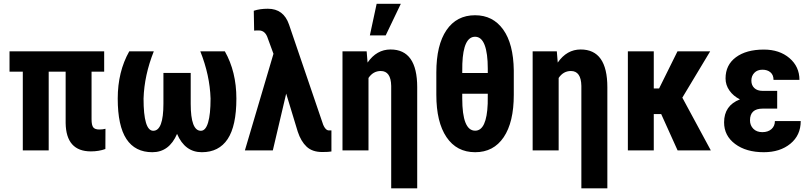

<svg xmlns="http://www.w3.org/2000/svg" viewBox="-20 -802 4323 1024"><path d="M535.6 -419.9H468.3V-166Q468.3 -134.3 477.3 -122.8Q486.3 -111.3 509.8 -111.3Q528.3 -111.3 542.5 -115.2L542 -7.3Q507.3 5.4 464.8 5.4Q332.5 5.4 330.1 -145.5V-419.9H239.7V0H101.6V-419.9H30.8V-528.3H535.6Z M800.3 -528.3Q749.5 -400.9 745.6 -276.4Q745.6 -104.5 797.4 -104.5Q851.6 -104.5 851.6 -249V-413.1H997.1V-248.5Q997.1 -104.5 1051.3 -104.5Q1076.7 -104.5 1089.8 -148.4Q1103 -192.4 1103 -276.4Q1099.1 -400.9 1048.3 -528.3H1179.2Q1240.7 -419.4 1240.7 -276.4Q1240.7 -130.4 1194.1 -60.3Q1147.5 9.8 1056.2 9.8Q966.3 9.8 924.3 -87.9Q882.3 9.8 792.5 9.8Q700.7 9.8 654.3 -60.5Q607.9 -130.9 607.9 -276.4Q607.9 -419.4 669.4 -528.3Z M1408.7 -755.4Q1492.7 -755.4 1521.5 -670.9L1695.8 -159.7Q1710.4 -107.9 1732.9 -106.4H1747.6V5.9Q1732.9 8.8 1698.2 8.8Q1646 8.8 1615.5 -19.5Q1585 -47.9 1567.9 -100.1L1506.3 -302.7L1435.1 0H1286.1L1438.5 -515.1L1408.7 -596.2Q1395.5 -639.6 1360.8 -639.6H1349.1L1335.4 -638.7L1333.5 -744.6Q1365.7 -755.4 1408.7 -755.4Z M1935.5 -528.3 1940.4 -468.3Q1988.8 -538.1 2063 -538.1Q2205.1 -538.1 2205.1 -336.9V202.6H2066.4V-343.8Q2064.9 -423.3 2010.7 -423.3Q1970.2 -423.3 1945.3 -386.2V0H1806.6V-528.3ZM1988.8 -781.7H2117.7L2037.1 -613.3H1952.6Z M2445.3 -412.6H2581.5V-435.5Q2581.5 -518.1 2564.7 -562Q2547.9 -606 2513.7 -606Q2451.2 -606 2445.8 -461.9ZM2581.5 -302.2H2445.3V-277.3Q2445.3 -105 2514.2 -105Q2575.7 -105 2581.1 -249ZM2720.2 -296.4Q2720.2 -149.9 2666.3 -70.1Q2612.3 9.8 2514.2 9.8Q2415.5 9.8 2361.3 -70.6Q2307.1 -150.9 2307.1 -296.4V-415.5Q2307.1 -562 2361.3 -641.4Q2415.5 -720.7 2513.7 -720.7Q2608.9 -720.7 2663.6 -644.5Q2718.3 -568.4 2720.2 -426.3Z M2949.7 -528.3 2954.6 -468.3Q3002.9 -538.1 3077.1 -538.1Q3219.2 -538.1 3219.2 -336.9V202.6H3080.6V-343.8Q3079.1 -423.3 3024.9 -423.3Q2984.4 -423.3 2959.5 -386.2V0H2820.8V-528.3Z M3506.3 -193.8H3466.8V0H3328.6V-528.3H3466.8V-330.1H3495.1L3593.3 -528.3H3767.6L3619.1 -281.2L3771 0H3593.8Z M3841.8 -149.4Q3841.8 -239.3 3926.3 -272Q3891.1 -289.6 3870.4 -319.1Q3849.6 -348.6 3849.6 -383.8Q3849.6 -455.6 3904.8 -496.6Q3960 -537.6 4053.7 -537.6Q4137.2 -537.6 4190.4 -492.2Q4243.7 -446.8 4243.7 -376H4105.5Q4105.5 -402.3 4089.1 -416.3Q4072.8 -430.2 4046.4 -430.2Q4019 -430.2 4003.2 -413.6Q3987.3 -397 3987.3 -372.1Q3987.3 -347.2 4003.2 -332.3Q4019 -317.4 4046.9 -317.4H4125V-222.7H4047.4Q3980 -222.7 3980 -160.2Q3980 -133.3 3997.8 -115.2Q4015.6 -97.2 4045.9 -97.2Q4076.2 -97.2 4094.5 -113.5Q4112.8 -129.9 4112.8 -156.2H4250.5Q4250.5 -80.6 4195.3 -35.4Q4140.1 9.8 4053.7 9.8Q3959.5 9.8 3900.6 -34.2Q3841.8 -78.1 3841.8 -149.4Z"/></svg>

Font: MAUL Condensed Bold
Style: Condensed Bold
Weight: 700
Designer: MAUL
Version: Version 1.0; 2020; ttfautohint (v1.8.3)